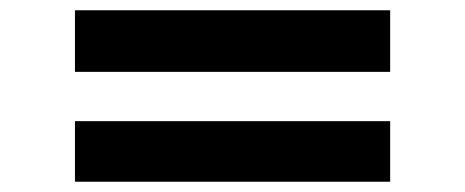

<svg xmlns="http://www.w3.org/2000/svg" viewBox="-20 -469 906 374"><path d="M126 -329V-449H740V-329ZM126 -115V-233H740V-115Z"/></svg>

Font: Lexend Zetta Medium
Style: Regular
Weight: 500
Designer: Bonnie Shaver-Troup, Thomas Jockin
Foundry: Lexend
Version: Version 1.007